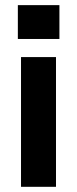

<svg xmlns="http://www.w3.org/2000/svg" viewBox="-20 -720 297 740"><path d="M61 0V-500H195.8V0ZM48.8 -569.8V-700.2H209V-569.8Z"/></svg>

Font: Uncut Sans
Style: Bold
Weight: 700
Designer: Kasper Nordkvist
Foundry: UNCUT.wtf
Version: Version 1.304;Glyphs 3.2 (3246)